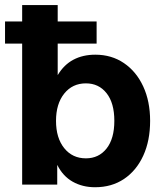

<svg xmlns="http://www.w3.org/2000/svg" viewBox="-39 -748 656 778"><path d="M346.2 10.7Q295.4 10.7 255.6 -11.7Q215.8 -34.2 193.4 -79.1H192.9V0H50.8V-727.5H194.8V-444.3H195.3Q220.2 -485.8 258.5 -506.1Q296.9 -526.4 347.2 -526.4Q413.1 -526.4 463.1 -492.4Q513.2 -458.5 541.3 -397.9Q569.3 -337.4 569.3 -258.3Q569.3 -177.7 541.5 -117.2Q513.7 -56.6 463.6 -22.9Q413.6 10.7 346.2 10.7ZM309.1 -106.4Q361.3 -106.4 392.8 -146.2Q424.3 -186 424.3 -258.3Q424.3 -330.6 392.8 -370.4Q361.3 -410.2 309.1 -410.2Q254.4 -410.2 221.2 -368.7Q188 -327.1 188 -258.3Q188 -189 221.2 -147.7Q254.4 -106.4 309.1 -106.4ZM-18.6 -571.3V-661.1H352.5V-571.3Z"/></svg>

Font: Inter Display
Style: Bold
Weight: 700
Designer: Rasmus Andersson
Foundry: rsms
Version: Version 4.001;git-9221beed3